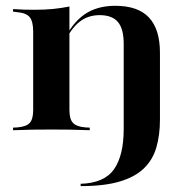

<svg xmlns="http://www.w3.org/2000/svg" viewBox="-20 -449 662 662"><path d="M157.3 -2.4Q121.8 -2.4 93.1 -2Q64.5 -1.6 25 0V-8.9L39.5 -9.7Q70.2 -12.1 82.3 -25Q94.4 -37.9 94.4 -69.4V-208.9H219.4V-69.4Q219.4 -37.9 231.9 -25Q244.4 -12.1 275 -9.7L289.5 -8.9V0Q250.8 -1.6 221.8 -2Q192.7 -2.4 157.3 -2.4ZM94.4 -208.9V-340.3Q94.4 -375 82.3 -389.9Q70.2 -404.8 37.1 -407.3L25 -408.9V-417.7Q49.2 -416.1 64.5 -415.7Q79.8 -415.3 99.2 -415.3Q133.9 -415.3 162.9 -418.1Q191.9 -421 219.4 -426.6V-417.7V-208.9ZM406.5 -208.9V-298.4Q406.5 -349.2 386.7 -373Q366.9 -396.8 323.4 -396.8Q283.1 -396.8 253.6 -373.4Q224.2 -350 199.2 -297.6L196.8 -303.2Q227.4 -368.5 270.6 -398.8Q313.7 -429 377.4 -429Q455.6 -429 493.5 -388.7Q531.5 -348.4 531.5 -266.9V-208.9ZM258.1 192.7V184.7Q339.5 182.3 373 134.7Q406.5 87.1 406.5 -4V-208.9H531.5V-36.3Q531.5 16.9 519 59.7Q506.5 102.4 475.8 131.9Q445.2 161.3 392.3 177Q339.5 192.7 258.1 192.7Z"/></svg>

Font: Playfair 144pt SemiExpanded ExtraBold
Style: Regular
Weight: 800
Width: 6
Designer: Claus Eggers Sørensen
Foundry: Claus Eggers Sørensen
Version: Version 2.203